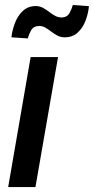

<svg xmlns="http://www.w3.org/2000/svg" viewBox="-20 -760 381 780"><path d="M215.8 -528.3 124 0H13.2L104.5 -528.3ZM275.9 -739.7 341.3 -734.9Q338.9 -707 328.1 -677.5Q317.4 -647.9 295.9 -627.9Q274.4 -607.9 241.2 -608.4Q225.1 -608.9 212.2 -616Q199.2 -623 187.3 -632.3Q175.3 -641.6 163.1 -648.4Q150.9 -655.3 135.7 -654.3Q115.7 -653.3 106.4 -637Q97.2 -620.6 92.8 -604L26.4 -608.4Q29.3 -635.7 40.3 -665.5Q51.3 -695.3 72.8 -715.6Q94.2 -735.8 127.4 -735.4Q142.6 -734.9 155.8 -727.5Q168.9 -720.2 180.7 -710.9Q192.4 -701.7 205.1 -695.1Q217.8 -688.5 232.9 -689Q253.4 -690.4 262.5 -707Q271.5 -723.6 275.9 -739.7Z"/></svg>

Font: Roboto Condensed Medium
Style: Italic
Weight: 500
Italic angle: -12°
Designer: Christian Robertson
Foundry: Google
Version: Version 3.0; 2020